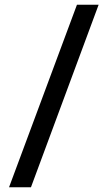

<svg xmlns="http://www.w3.org/2000/svg" viewBox="-20 -760 447 806"><path d="M303 -740H394L110 26H18Z"/></svg>

Font: Murecho Thin Medium
Style: Regular
Weight: 500
Version: Version 1.010